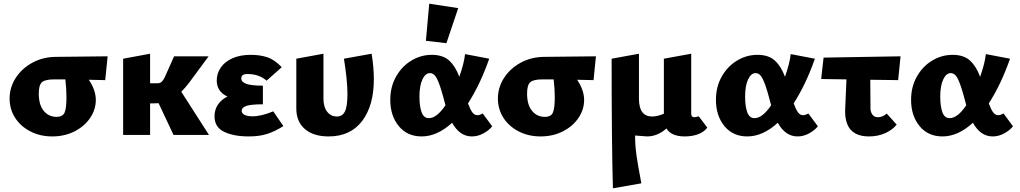

<svg xmlns="http://www.w3.org/2000/svg" viewBox="-20 -731 5524 1040"><path d="M550 -297Q490 -299 461 -299Q499 -243 499 -189Q499 -138 468.5 -92.5Q438 -47 384 -19.5Q330 8 263 8Q197 8 144 -19.5Q91 -47 61.5 -93.5Q32 -140 32 -197Q32 -258 65.5 -309.5Q99 -361 156.5 -392Q214 -423 285 -423L563 -426ZM334 -301H273Q224 -301 207 -285.5Q190 -270 190 -224Q190 -163 217 -130.5Q244 -98 286 -98Q320 -98 330 -121.5Q340 -145 340 -204Q340 -251 334 -301Z M920 0 839 -172Q829 -171 808 -171H793V0H647V-413L793 -440V-280H835Q850 -280 860.5 -293Q871 -306 886 -343L923 -426H1110L1006 -285Q985 -257 962 -234L1112 0Z M1515 -48Q1469 -19 1427 -5.5Q1385 8 1327 8Q1246 8 1194 -17Q1142 -42 1142 -101Q1142 -137 1160.5 -164.5Q1179 -192 1212 -208Q1154 -235 1154 -295Q1154 -334 1176.5 -366Q1199 -398 1240.5 -416Q1282 -434 1338 -434Q1388 -434 1427.5 -421Q1467 -408 1506 -367L1424 -294Q1383 -330 1321 -330Q1302 -330 1294.5 -324Q1287 -318 1287 -306Q1287 -287 1314 -277Q1341 -267 1404 -267V-166Q1338 -166 1313.5 -157Q1289 -148 1289 -131Q1289 -118 1303.5 -109.5Q1318 -101 1348 -101Q1396 -101 1460 -128Z M1585 -143V-413L1732 -440V-197Q1732 -152 1752 -126Q1772 -100 1805 -100Q1835 -100 1848.5 -127.5Q1862 -155 1862 -222Q1862 -295 1843 -413L1993 -440Q2005 -365 2005 -302Q2005 -159 1941.5 -75.5Q1878 8 1760 8Q1678 8 1631.5 -32Q1585 -72 1585 -143Z M2646 -47Q2630 -26 2599.5 -9Q2569 8 2536 8Q2470 8 2429 -66Q2348 8 2264 8Q2186 8 2140 -48Q2094 -104 2094 -190Q2094 -261 2125.5 -316.5Q2157 -372 2208.5 -403Q2260 -434 2319 -434Q2379 -434 2413 -403Q2447 -372 2468 -315Q2494 -389 2499 -438L2630 -413Q2581 -273 2515 -171Q2527 -138 2538.5 -122.5Q2550 -107 2566 -107Q2577 -107 2595 -116ZM2393 -161 2380 -209Q2363 -272 2347.5 -303.5Q2332 -335 2309 -335Q2284 -335 2268 -300.5Q2252 -266 2252 -208Q2252 -156 2263.5 -123.5Q2275 -91 2303 -91Q2346 -91 2393 -161ZM2287 -510 2305 -711 2462 -687 2398 -497Z M3195 -297Q3135 -299 3106 -299Q3144 -243 3144 -189Q3144 -138 3113.5 -92.5Q3083 -47 3029 -19.5Q2975 8 2908 8Q2842 8 2789 -19.5Q2736 -47 2706.5 -93.5Q2677 -140 2677 -197Q2677 -258 2710.5 -309.5Q2744 -361 2801.5 -392Q2859 -423 2930 -423L3208 -426ZM2979 -301H2918Q2869 -301 2852 -285.5Q2835 -270 2835 -224Q2835 -163 2862 -130.5Q2889 -98 2931 -98Q2965 -98 2975 -121.5Q2985 -145 2985 -204Q2985 -251 2979 -301Z M3811 -40Q3796 -18 3764 -5Q3732 8 3689 8Q3616 8 3590 -35Q3541 8 3485 8Q3475 8 3420 3Q3420 56 3427.5 109Q3435 162 3449 235L3454 262L3300 289Q3293 56 3293 -413L3441 -440V-197Q3441 -100 3512 -100Q3541 -100 3576 -115V-413L3724 -440V-116Q3724 -96 3741 -96Q3746 -96 3753.5 -98Q3761 -100 3765 -101Z M4410 -47Q4394 -26 4363.5 -9Q4333 8 4300 8Q4234 8 4193 -66Q4112 8 4028 8Q3950 8 3904 -48Q3858 -104 3858 -190Q3858 -261 3889.5 -316.5Q3921 -372 3972.5 -403Q4024 -434 4083 -434Q4143 -434 4177 -403Q4211 -372 4232 -315Q4258 -389 4263 -438L4394 -413Q4345 -273 4279 -171Q4291 -138 4302.5 -122.5Q4314 -107 4330 -107Q4341 -107 4359 -116ZM4157 -161 4144 -209Q4127 -272 4111.5 -303.5Q4096 -335 4073 -335Q4048 -335 4032 -300.5Q4016 -266 4016 -208Q4016 -156 4027.5 -123.5Q4039 -91 4067 -91Q4110 -91 4157 -161Z M4845 -297 4694 -299 4695 -163Q4695 -161 4695 -143.5Q4695 -126 4705 -111Q4715 -96 4736 -96Q4748 -96 4761 -101.5Q4774 -107 4783 -116L4837 -56Q4815 -28 4775.5 -10Q4736 8 4687 8Q4553 8 4558 -138L4565 -301L4428 -303L4441 -419L4858 -426Z M5467 -47Q5451 -26 5420.5 -9Q5390 8 5357 8Q5291 8 5250 -66Q5169 8 5085 8Q5007 8 4961 -48Q4915 -104 4915 -190Q4915 -261 4946.5 -316.5Q4978 -372 5029.5 -403Q5081 -434 5140 -434Q5200 -434 5234 -403Q5268 -372 5289 -315Q5315 -389 5320 -438L5451 -413Q5402 -273 5336 -171Q5348 -138 5359.5 -122.5Q5371 -107 5387 -107Q5398 -107 5416 -116ZM5214 -161 5201 -209Q5184 -272 5168.5 -303.5Q5153 -335 5130 -335Q5105 -335 5089 -300.5Q5073 -266 5073 -208Q5073 -156 5084.5 -123.5Q5096 -91 5124 -91Q5167 -91 5214 -161Z"/></svg>

Font: Ysabeau Ultrabold
Style: Regular
Weight: 800
Designer: Christian Thalmann (Catharsis Fonts)
Version: Version 0.003